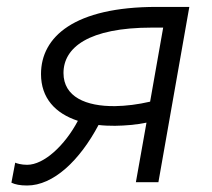

<svg xmlns="http://www.w3.org/2000/svg" viewBox="-20 -538 626 567"><path d="M319.8 -166.5C351.1 -167 380.4 -169.4 412.6 -175.8L381.3 0H447.8L539.1 -517.6H442.9C199.2 -517.6 101.1 -429.2 101.1 -319.3C101.1 -248.5 143.1 -203.1 210 -181.2C171.4 -108.4 109.9 -51.3 60.1 -51.3C42.5 -51.3 28.8 -55.7 24.9 -57.6L13.7 1.5C24.9 6.8 39.1 9.8 60.1 9.8C137.7 9.8 215.3 -64 271 -168.9C286.6 -167 302.7 -166.5 319.8 -166.5ZM423.3 -237.8C387.7 -229.5 352.5 -225.1 319.8 -224.6C233.9 -223.6 167.5 -252 167.5 -322.3C167.5 -397.5 241.2 -456.5 429.2 -456.5H461.9Z"/></svg>

Font: Cascadia Mono NF Light
Style: Italic
Weight: 300
Italic angle: -10°
Monospace: yes
Designer: Aaron Bell
Foundry: Saja Typeworks
Version: Version 2404.023